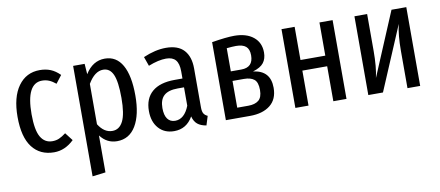

<svg xmlns="http://www.w3.org/2000/svg" viewBox="-67 -796 2901 1265"><g transform="rotate(-10 1383.0 -163.0)"><path d="M376 -482 336 -430Q313 -449 291.5 -458Q270 -467 245 -467Q139 -467 139 -261Q139 -154 166 -108Q193 -62 244 -62Q269 -62 289.5 -71Q310 -80 335 -99L376 -46Q316 12 243 12Q149 12 97 -56Q45 -124 45 -259Q45 -391 98 -464.5Q151 -538 242 -538Q282 -538 314 -525Q346 -512 376 -482Z M834 -264Q834 -135 790 -61.5Q746 12 664 12Q596 12 552 -46V201L464 212V-527H541L546 -457Q596 -538 677 -538Q754 -538 794 -467.5Q834 -397 834 -264ZM741 -264Q741 -373 720 -420.5Q699 -468 654 -468Q597 -468 552 -391V-121Q590 -60 645 -60Q692 -60 716.5 -108.5Q741 -157 741 -264Z M1280 -49 1261 12Q1224 6 1202.5 -11.5Q1181 -29 1172 -64Q1129 12 1046 12Q981 12 942.5 -31.5Q904 -75 904 -147Q904 -231 956 -275.5Q1008 -320 1107 -320H1159V-368Q1159 -420 1138.5 -444Q1118 -468 1075 -468Q1024 -468 956 -441L934 -503Q1015 -538 1086 -538Q1167 -538 1206.5 -494.5Q1246 -451 1246 -372V-112Q1246 -84 1254 -70.5Q1262 -57 1280 -49ZM1159 -138V-261H1117Q1054 -261 1024.5 -234Q995 -207 995 -151Q995 -103 1013 -78.5Q1031 -54 1064 -54Q1126 -54 1159 -138Z M1740 -156Q1740 -79 1690 -39.5Q1640 0 1555 0H1393V-522Q1491 -538 1543 -538Q1624 -538 1671 -500Q1718 -462 1718 -396Q1718 -354 1697 -327Q1676 -300 1625 -285Q1740 -271 1740 -156ZM1481 -466V-311H1551Q1631 -311 1631 -392Q1631 -433 1609.5 -451.5Q1588 -470 1543 -470Q1521 -470 1481 -466ZM1649 -157Q1649 -209 1625.5 -228Q1602 -247 1557 -247H1481V-68H1555Q1600 -68 1624.5 -88Q1649 -108 1649 -157Z M2112 0V-234H1946V0H1858V-527H1946V-305H2112V-527H2200V0Z M2693 0H2608V-248Q2608 -357 2625 -427L2444 0H2346V-527H2431V-280Q2431 -173 2415 -102L2594 -527H2693Z"/></g></svg>

Font: Fira Sans Extra Condensed
Style: Regular
Weight: 400
Width: 1
Designer: Carrois Corporate & Edenspiekermann AG
Foundry: Carrois Corporate GbR & Edenspiekermann AG
Version: Version 4.203